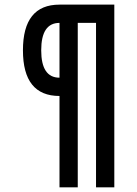

<svg xmlns="http://www.w3.org/2000/svg" viewBox="-20 -801 587 821"><path d="M78.1 -585.9Q78.1 -781.2 234.4 -781.2H468.8V0H390.6V-703.1H312.5V0H234.4V-390.6Q78.1 -390.6 78.1 -585.9ZM156.2 -585.9Q156.2 -468.8 234.4 -468.8V-703.1Q156.2 -703.1 156.2 -585.9Z"/></svg>

Font: Luculent
Style: Regular
Weight: 400
Monospace: yes
Designer: Andrew Kensler
Version: Version 1.0.0-845fa02f9341